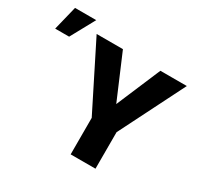

<svg xmlns="http://www.w3.org/2000/svg" viewBox="-352 -973 1195 1164"><g transform="rotate(30 245.5 -391.0)"><path d="M362.8 -402.3 493.7 -710.9H678.7L449.7 -255.4V0H275.9V-255.4L47.4 -710.9H231.4ZM-145 -782.2H3.4L-88.9 -613.3H-186.5Z"/></g></svg>

Font: Roboto
Style: Regular
Weight: 900
Designer: Google
Version: Version 2.001171; 2014